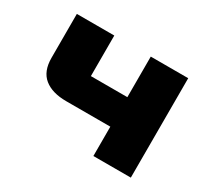

<svg xmlns="http://www.w3.org/2000/svg" viewBox="-106 -676 920 846"><g transform="rotate(30 353.5 -253.0)"><path d="M444.1 0V-149.3H219.5Q148 -149.3 108 -181.6Q68 -214 68 -282.4V-505.8H258.5V-299.4Q258.5 -299.4 258.5 -299.4Q258.5 -299.4 258.5 -299.4H444.1V-505.8H634.6V0Z"/></g></svg>

Font: Science Gothic
Style: Regular
Weight: 400
Designer: Thomas Phinney, Vassil Kateliev, Brandon Buerkle
Foundry: Font Detective LLC
Version: Version 1.018